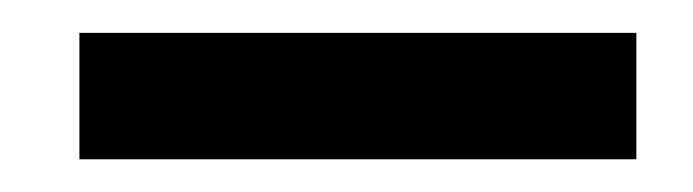

<svg xmlns="http://www.w3.org/2000/svg" viewBox="-20 -863 426 118"><path d="M28.8 -765.1V-842.8H371.1V-765.1Z"/></svg>

Font: Lumene Sans Expanded Medium
Style: Regular
Weight: 500
Width: 7
Designer: Deni Anggara
Version: Version 1.003;Glyphs 3.1.2 (3151)